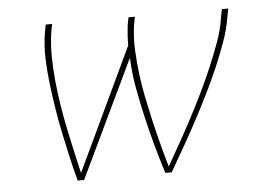

<svg xmlns="http://www.w3.org/2000/svg" viewBox="-43 -576 886 631"><g transform="rotate(-5 400.0 -260.0)"><path d="M189 0Q178 -40 169 -80Q160 -120 151.5 -160.5Q143 -201 136.5 -242Q130 -283 125 -324.5Q120 -366 118.5 -408.5Q117 -451 124 -494L129 -520H150L145 -494Q139 -453 139.5 -412.5Q140 -372 144 -332.5Q148 -293 154 -254Q160 -215 168 -176.5Q176 -138 184.5 -100Q193 -62 202 -24L393 -428Q393 -445 394 -461Q395 -477 397 -494L402 -520H423L418 -494Q412 -452 414 -411Q416 -370 421 -330Q426 -290 434 -251Q442 -212 451 -173Q460 -134 470 -96Q480 -58 491 -20Q513 -58 534.5 -96.5Q556 -135 576.5 -174Q597 -213 616 -252Q635 -291 652 -331Q669 -371 684 -412Q699 -453 705 -494L710 -520H731L726 -494Q719 -451 703.5 -408.5Q688 -366 670 -324.5Q652 -283 631.5 -242Q611 -201 589.5 -160.5Q568 -120 545 -80Q522 -40 499 0H478Q463 -47 450 -94.5Q437 -142 426 -190Q415 -238 406 -287Q397 -336 395 -387L210 0Z"/></g></svg>

Font: Iosevka Aile Thin
Style: Italic
Weight: 100
Italic angle: -9°
Designer: Belleve Invis
Foundry: Belleve Invis
Version: Version 31.1.0; ttfautohint (v1.8.4)